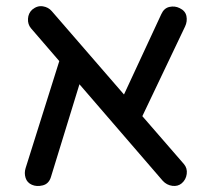

<svg xmlns="http://www.w3.org/2000/svg" viewBox="-20 -615 698 638"><path d="M86 -1Q70 -8 65 -24Q60 -40 65 -56L177 -412L83 -521Q72 -534 73 -552.5Q74 -571 87 -583Q104 -597 122.5 -594Q141 -591 152 -578L392 -301L516 -568Q525 -588 543 -592Q561 -596 577 -588Q596 -579 599.5 -561.5Q603 -544 595 -527L453 -229L591 -70Q603 -56 600.5 -37Q598 -18 584 -6Q571 5 552.5 2.5Q534 0 521 -14L244 -335L149 -26Q142 -4 122 1Q102 6 86 -1Z"/></svg>

Font: Varela Round
Style: Regular
Weight: 400
Designer: Joe Prince, Avraham Cornfeld
Foundry: Joe Prince, Avraham Cornfeld
Version: Version 3.010; ttfautohint (v1.8.4.7-5d5b)